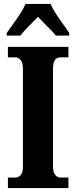

<svg xmlns="http://www.w3.org/2000/svg" viewBox="-20 -951 384 971"><path d="M20 0V-53H59Q72 -53 84 -65.5Q96 -78 96 -109V-601Q96 -635 84 -648Q72 -661 59 -661H20V-714H326V-661H285Q268 -661 258 -648Q248 -635 248 -600V-110Q248 -80 259.5 -66.5Q271 -53 285 -53H326V0ZM14 -784Q27 -803 46 -829Q65 -855 82.5 -882Q100 -909 109 -931H236Q245 -909 262.5 -882Q280 -855 299 -829Q318 -803 330 -784V-771H262Q255 -781 238 -798.5Q221 -816 202.5 -834.5Q184 -853 172 -866Q152 -845 125 -818Q98 -791 83 -771H14Z"/></svg>

Font: Noto Serif Khmer ExtraCondensed ExtraBold
Style: Regular
Weight: 800
Width: 2
Designer: Danh Hong and the Monotype Design Team
Foundry: Monotype Imaging Inc.
Version: Version 2.004; ttfautohint (v1.8.4.7-5d5b)